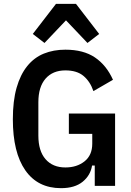

<svg xmlns="http://www.w3.org/2000/svg" viewBox="-20 -969 681 1001"><path d="M474 -106H460Q452 -55 411 -21.5Q370 12 298 12Q177 12 112 -81Q47 -174 47 -347Q47 -443 66.5 -511.5Q86 -580 122 -624.5Q158 -669 208.5 -689.5Q259 -710 321 -710Q415 -710 475 -669.5Q535 -629 569 -553L467 -494Q450 -544 415.5 -573Q381 -602 321 -602Q255 -602 217.5 -559Q180 -516 180 -436V-262Q180 -182 217.5 -139Q255 -96 321 -96Q381 -96 421 -128Q461 -160 461 -220V-271H339V-377H580V0H474ZM376 -949 497 -792 436 -745 324 -863 212 -745 151 -792 272 -949Z"/></svg>

Font: IBM Plex Sans Condensed SemiBold
Style: Regular
Weight: 600
Width: 3
Designer: Mike Abbink, Paul van der Laan, Pieter van Rosmalen
Foundry: Bold Monday
Version: Version 1.3